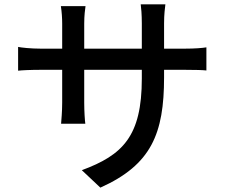

<svg xmlns="http://www.w3.org/2000/svg" viewBox="-20 -806 1040 880"><path d="M63 -591V-482C79 -484 120 -486 167 -486H265V-336C265 -294 261 -253 260 -239H371C369 -253 366 -295 366 -336V-486H630V-446C630 -181 542 -95 355 -26L440 54C674 -51 732 -194 732 -452V-486H827C875 -486 910 -485 926 -483V-589C907 -586 875 -583 826 -583H732V-699C732 -739 736 -771 738 -786H625C627 -772 630 -739 630 -699V-583H366V-698C366 -735 370 -765 372 -778H259C263 -752 265 -723 265 -698V-583H167C121 -583 76 -588 63 -591Z"/></svg>

Font: Noto Sans CJK TC Medium
Style: Regular
Weight: 500
Designer: Ryoko NISHIZUKA 西塚涼子 (kana, bopomofo & ideographs); Paul D. Hunt (Latin, Greek & Cyrillic); Sandoll Communications 산돌커뮤니
Foundry: Adobe
Version: Version 2.004;hotconv 1.0.118;makeotfexe 2.5.65603